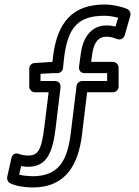

<svg xmlns="http://www.w3.org/2000/svg" viewBox="-20 -711 619 853"><path d="M505 -632 493 -593C482 -596 469 -598 454 -598C378 -598 347 -534 339 -473L331 -414C330 -404 334 -386 356 -386H456V-351H345C332 -351 321 -340 320 -329L294 -116C279 1 242 72 124 72C99 71 80 69 65 65L74 27C86 29 96 30 107 30C188 29 214 -34 227 -141L249 -323C250 -333 246 -351 224 -351H160V-383L215 -386H235C248 -386 259 -397 260 -408L265 -457C282 -590 327 -641 445 -641C462 -641 488 -637 505 -632ZM559 -641C562 -652 557 -666 545 -671C520 -682 479 -691 445 -691C301 -691 235 -610 216 -463L213 -436L133 -431C121 -430 110 -420 110 -406V-326C110 -315 120 -301 135 -301H196L177 -147C164 -38 146 -21 106 -20C92 -20 77 -22 65 -27C44 -35 33 -20 31 -10L12 75C10 85 14 98 25 103C49 115 83 121 124 122C277 122 328 14 344 -110L367 -301H482C493 -301 507 -311 507 -326V-411C507 -422 497 -436 482 -436H385L389 -467C396 -520 415 -548 454 -548C473 -548 487 -542 502 -537C517 -532 530 -542 534 -554Z"/></svg>

Font: Falling Sky
Style: ExtOu
Weight: 400
Designer: Paul D. Hunt
Foundry: Adobe Systems Incorporated
Version: Version 1.02